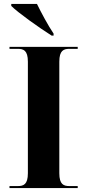

<svg xmlns="http://www.w3.org/2000/svg" viewBox="-20 -951 441 971"><path d="M241 -771H251V-781C222 -824 189 -886 167 -931H37V-921C72 -886 178 -811 241 -771ZM28 0H373V-10H331C302 -10 280 -18 280 -75V-639C280 -696 302 -704 331 -704H373V-714H28V-704H70C99 -704 121 -696 121 -639V-75C121 -18 99 -10 70 -10H28Z"/></svg>

Font: Noto Serif Display
Style: Bold
Weight: 700
Designer: Monotype Design Team
Foundry: Monotype Imaging Inc.
Version: Version 2.009